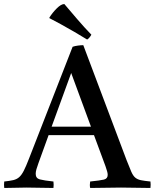

<svg xmlns="http://www.w3.org/2000/svg" viewBox="-43 -931 767 952"><path d="M-22 1Q-24 -15 -22 -31Q6 -34 23 -38Q40 -42 52 -52.5Q64 -63 75 -84.5Q86 -106 101 -145L317 -699Q328 -703 343.5 -705Q359 -707 370 -707L585 -136Q599 -100 608 -79.5Q617 -59 628 -50Q639 -41 656 -37.5Q673 -34 703 -31Q705 -15 703 1Q668 1 631 0Q594 -1 557 -1Q519 -1 480.5 0Q442 1 404 1Q401 -14 404 -31Q453 -36 472 -40.5Q491 -45 491 -64Q491 -72 488 -82Q485 -92 480 -107L423 -261H198L148 -123Q141 -104 137.5 -91.5Q134 -79 134 -69Q134 -47 154.5 -41.5Q175 -36 222 -31Q224 -14 222 1Q188 1 155 0Q122 -1 88 -1Q60 -1 34 0Q8 1 -22 1ZM213 -303H408L310 -569ZM202 -841V-844Q217 -868 238.5 -889.5Q260 -911 276 -911Q304 -878 340 -836Q376 -794 410 -759Q400 -741 389 -735Q362 -752 326.5 -772.5Q291 -793 257.5 -811.5Q224 -830 202 -841Z"/></svg>

Font: Castoro
Style: Regular
Weight: 400
Designer: John Hudson
Foundry: Tiro Typeworks Ltd.
Version: Version 2.04